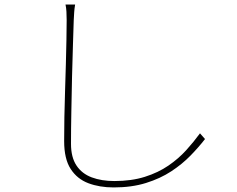

<svg xmlns="http://www.w3.org/2000/svg" viewBox="-20 -785 1040 841"><path d="M309 -765Q306 -747 305 -732Q304 -717 303 -697Q302 -653 299.5 -587.5Q297 -522 295.5 -447Q294 -372 292.5 -296Q291 -220 291 -155Q291 -96 315 -60Q339 -24 382 -8Q425 8 481 8Q556 8 614.5 -10.5Q673 -29 717.5 -59.5Q762 -90 795.5 -127Q829 -164 856 -201L878 -176Q851 -141 814.5 -103.5Q778 -66 730 -34.5Q682 -3 619.5 16.5Q557 36 478 36Q416 36 367 17.5Q318 -1 289.5 -45Q261 -89 261 -167Q261 -216 262 -272.5Q263 -329 265 -388Q267 -447 268.5 -503.5Q270 -560 271 -610Q272 -660 272 -697Q272 -717 271 -734Q270 -751 267 -765Z"/></svg>

Font: Noto Sans JP Thin Thin
Style: Regular
Weight: 250
Version: Version 2.004-H2;hotconv 1.0.118;makeotfexe 2.5.65603